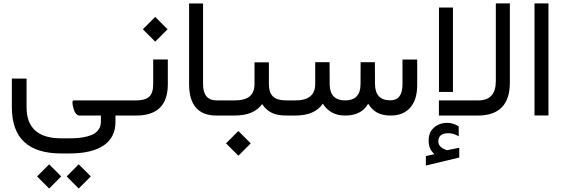

<svg xmlns="http://www.w3.org/2000/svg" viewBox="-20 -671 3275 1115"><path d="M688 -42Q688 0 676.8 0H650.4V38.6Q650.4 126.5 582.5 173.3Q514.6 220.2 382.3 220.2H335.4Q48.8 220.2 48.8 -48.3V-214.8L134.3 -214.4V-48.8Q134.3 132.3 335.4 132.3H382.3Q411.6 132.3 435.8 130.1Q460 127.9 485.1 121.6Q510.3 115.2 527.3 105Q544.4 94.7 555.2 76.9Q565.9 59.1 565.9 35.2V0H442.4Q418 0 406.2 -43Q394 -87.9 408.7 -87.9H676.8Q688 -87.9 688 -47.4ZM367.2 353.5 437 283.2 507.3 353.5 437 423.8ZM195.3 353.5 265.6 283.2 335.4 353.5 265.6 423.8Z M671.9 -87.9H771Q822.3 -87.9 845.9 -108.9Q869.6 -129.9 869.6 -182.1V-325.7H954.6V-181.6Q954.6 0 770.5 0H671.9Q659.7 0 659.7 -42V-47.4Q659.7 -87.9 671.9 -87.9ZM809.6 -501 881.3 -572.8 953.1 -501 881.3 -429.2Z M1271 -42Q1271 0 1259.8 0H1237.3Q1078.1 0 1078.1 -183.1V-650.9H1159.2V-182.6Q1159.2 -87.9 1238.8 -87.9H1259.8Q1271 -87.9 1271 -47.4Z M1254.4 -87.9H1340.3Q1401.9 -87.9 1429.9 -111.3Q1458 -134.8 1458 -183.1V-309.1H1541.5V-183.1Q1541.5 -134.3 1564.9 -111.1Q1588.4 -87.9 1642.6 -87.9H1653.3Q1664.6 -87.9 1664.6 -47.4V-42Q1664.6 0 1653.3 0H1643.1Q1590.8 0 1557.9 -16.1Q1524.9 -32.2 1502.4 -66.4Q1476.1 -32.2 1437.3 -16.1Q1398.4 0 1337.9 0H1254.4Q1242.2 0 1242.2 -42V-47.4Q1242.2 -87.9 1254.4 -87.9ZM1292.5 161.6 1364.3 89.8 1436 161.6 1364.3 233.4Z M2249 0Q2202.1 0 2170.7 -16.8Q2139.2 -33.7 2118.2 -68.8Q2079.6 0 1983.9 0Q1898.9 0 1854.5 -68.8Q1808.6 0 1694.3 0H1648.4Q1636.2 0 1636.2 -42V-47.4Q1636.2 -87.9 1648.4 -87.9H1694.8Q1810.5 -87.9 1810.5 -182.6V-309.6H1894L1894.5 -181.6Q1895 -134.8 1917.7 -111.3Q1940.4 -87.9 1985.8 -87.9Q2028.8 -87.9 2051.3 -111.6Q2073.7 -135.3 2073.7 -182.1L2074.2 -309.6H2157.2L2157.7 -183.1Q2158.7 -88.4 2246.1 -88.4Q2317.4 -88.4 2317.4 -181.2V-325.2H2402.8V-177.2Q2402.8 -92.3 2362.5 -46.1Q2322.3 0 2249 0Z M2529.3 -627.4H2610.4V-137.2H2529.3ZM2940.9 -191.4Q2940.9 0 2754.4 0H2528.8V-87.9H2757.8Q2859.4 -87.9 2859.4 -200.2V-651.4H2940.9ZM2503.4 224.1Q2485.4 209 2477.3 190.2Q2469.2 171.4 2469.2 144Q2469.2 98.1 2499.8 70.3Q2530.3 42.5 2577.1 42.5Q2594.7 42.5 2611.3 47.6Q2627.9 52.7 2643.6 62.5L2644 120.6Q2613.8 102.5 2584 102.5Q2525.4 102.5 2525.4 150.4Q2525.9 161.1 2530 169.7Q2534.2 178.2 2543.7 185.5Q2553.2 192.9 2568.4 198.7Q2571.3 199.7 2573.5 200.2Q2575.7 200.7 2578.1 200.7Q2578.6 200.7 2579.3 200.7Q2580.1 200.7 2580.6 200.4Q2581.1 200.2 2582 200.2Q2594.2 197.8 2616.7 193.1Q2639.2 188.5 2647 187V243.7L2453.1 290.5V235.4Z M3084 -651.4H3165V-0.5H3084Z"/></svg>

Font: Shabnam FD-WOL
Style: FD-WOL
Weight: 400
Foundry: DejaVu fonts team - Redesigned by Saber Rastikerdar - Based on Vazir font
Version: Version 5.0.1